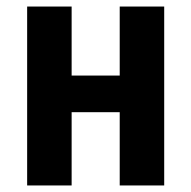

<svg xmlns="http://www.w3.org/2000/svg" viewBox="-20 -567 585 587"><path d="M63 0V-547H199V-336H346V-547H482V0H346V-224H199V0Z"/></svg>

Font: Noto Sans Condensed
Style: Bold
Weight: 700
Width: 3
Designer: Monotype Design Team
Foundry: Monotype Imaging Inc.
Version: Version 2.013; ttfautohint (v1.8.4.7-5d5b)